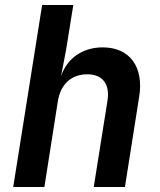

<svg xmlns="http://www.w3.org/2000/svg" viewBox="-20 -750 640 770"><path d="M33 0H158L212 -344C223 -413 267 -452 330 -452C390 -452 422 -414 411 -346L356 0H481L538 -361C558 -482 500 -560 392 -560C311 -560 249 -516 225 -445L245 -550L274 -730H149Z"/></svg>

Font: JetBrains Mono
Style: Bold Italic
Weight: 558
Italic angle: -9°
Monospace: yes
Designer: Philipp Nurullin, Konstantin Bulenkov
Foundry: JetBrains
Version: Version 2.305